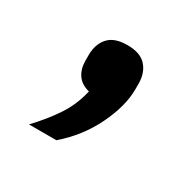

<svg xmlns="http://www.w3.org/2000/svg" viewBox="-72 -196 415 407"><g transform="rotate(30 136.0 8.0)"><path d="M136 -117Q168 -117 182.5 -100.5Q197 -84 197 -58V-44Q197 -3 173 46.5Q149 96 106 133H39Q69 101 87.5 72.5Q106 44 114 9Q94 4 84.5 -10Q75 -24 75 -44V-58Q75 -84 89.5 -100.5Q104 -117 136 -117Z"/></g></svg>

Font: IBM Plex Sans Devanagari
Style: Regular
Weight: 400
Designer: Mike Abbink, Paul van der Laan, Pieter van Rosmalen, Erin McLaughlin
Foundry: Bold Monday
Version: Version 1.1